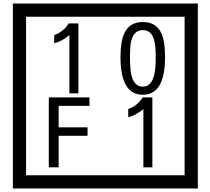

<svg xmlns="http://www.w3.org/2000/svg" viewBox="-20 -980 1195 1090"><path d="M1103 90H53V-960H1103ZM1028 15V-885H128V15ZM425 -450H374V-781Q328 -743 288 -735V-781Q339 -798 370 -847H425ZM917 -656Q917 -442 791 -442Q664 -442 664 -656Q664 -744 685 -789Q714 -855 791 -855Q868 -855 897 -789Q917 -745 917 -656ZM864 -656Q864 -723 855 -752Q840 -809 791 -809Q742 -809 726 -752Q718 -723 718 -656Q718 -587 726 -553Q742 -488 791 -488Q839 -488 855 -554Q864 -587 864 -656ZM488 -379H313V-257H477V-209H313V-30H257V-427H488ZM845 -30H794V-361Q748 -323 708 -315V-361Q759 -378 790 -427H845Z"/></svg>

Font: Unicode BMP Fallback SIL
Style: Regular
Weight: 400
Foundry: NRSI, SIL International
Version: Version 5.1 Based on Unicode 5.1